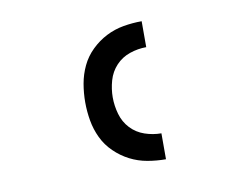

<svg xmlns="http://www.w3.org/2000/svg" viewBox="-49 -844 599 474"><g transform="rotate(-10 250.0 -607.0)"><path d="M332 -434Q309 -434 286 -438Q263 -442 242.5 -452.5Q222 -463 205 -479.5Q188 -496 178 -517Q168 -538 164 -561Q160 -584 160 -607Q160 -630 164 -653Q168 -676 178 -697Q188 -718 205 -734.5Q222 -751 242.5 -761.5Q263 -772 286 -776Q309 -780 332 -780V-715Q311 -715 290.5 -708Q270 -701 255.5 -685.5Q241 -670 235 -649Q229 -628 229 -607Q229 -586 235 -565Q241 -544 255.5 -528.5Q270 -513 290.5 -506Q311 -499 332 -499Z"/></g></svg>

Font: HulyMono
Style: Regular
Weight: 400
Monospace: yes
Designer: Belleve Invis
Foundry: Belleve Invis
Version: Version 33.2.5; ttfautohint (v1.8.4)